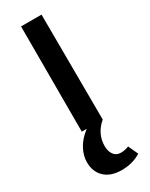

<svg xmlns="http://www.w3.org/2000/svg" viewBox="-242 -705 815 1040"><g transform="rotate(-30 165.5 -184.5)"><path d="M305 256Q254 289 184 289Q117 289 79 253.5Q41 218 41 158Q41 117 63 76Q85 35 131 0H100V-658H228L231 0Q168 53 168 131Q168 162 183 183.5Q198 205 227 205Q254 205 277 195Z"/></g></svg>

Font: Ysabeau SC
Style: Bold
Weight: 700
Designer: Christian Thalmann (Catharsis Fonts)
Version: Version 0.003